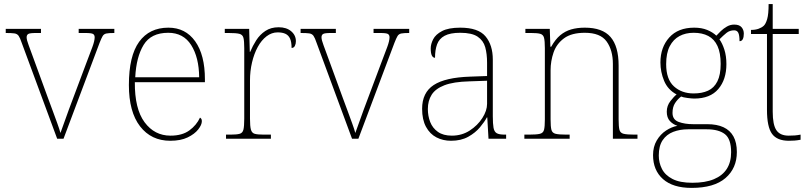

<svg xmlns="http://www.w3.org/2000/svg" viewBox="-20 -677 3954 937"><path d="M86 -468Q78 -492 71 -502Q64 -512 50.5 -514Q37 -516 8 -516V-536H180V-516H156Q125 -516 117.5 -511Q110 -506 110 -495Q110 -482 120 -456Q130 -430 138 -407L214 -199Q225 -170 237 -137Q249 -104 259.5 -75.5Q270 -47 275 -28Q282 -46 297.5 -90.5Q313 -135 340 -206L400 -366Q420 -418 431 -448Q442 -478 442 -495Q442 -506 434.5 -511Q427 -516 396 -516H364V-536H538V-516H536Q511 -516 499 -513.5Q487 -511 481 -501Q475 -491 466 -468L290 0H259Z M811 10Q718 10 663.5 -60.5Q609 -131 609 -262Q609 -404 659 -473Q709 -542 802 -542Q885 -542 932.5 -475.5Q980 -409 980 -290V-276H638Q637 -146 685.5 -80.5Q734 -15 812 -15Q869 -15 904 -40.5Q939 -66 956 -103Q961 -100 963 -96Q965 -92 965 -85Q965 -68 947.5 -45.5Q930 -23 896 -6.5Q862 10 811 10ZM952 -300Q951 -397 913 -457Q875 -517 801 -517Q717 -517 681 -458Q645 -399 640 -300Z M1083 0V-20H1105Q1135 -20 1149.5 -24Q1164 -28 1168 -44.5Q1172 -61 1172 -98V-442Q1172 -477 1168 -492.5Q1164 -508 1148 -512Q1132 -516 1095 -516H1077V-536H1196L1199 -424H1201Q1213 -453 1230.5 -480.5Q1248 -508 1275 -526Q1302 -544 1340 -544Q1378 -544 1401 -524.5Q1424 -505 1424 -476Q1424 -463 1419 -453Q1414 -443 1403 -443Q1403 -472 1395.5 -488.5Q1388 -505 1373 -512Q1358 -519 1335 -519Q1306 -519 1281 -500Q1256 -481 1238 -448Q1220 -415 1210 -372.5Q1200 -330 1200 -284V-98Q1200 -61 1204.5 -44.5Q1209 -28 1223 -24Q1237 -20 1267 -20H1302V0Z M1525 -468Q1517 -492 1510 -502Q1503 -512 1489.5 -514Q1476 -516 1447 -516V-536H1619V-516H1595Q1564 -516 1556.5 -511Q1549 -506 1549 -495Q1549 -482 1559 -456Q1569 -430 1577 -407L1653 -199Q1664 -170 1676 -137Q1688 -104 1698.5 -75.5Q1709 -47 1714 -28Q1721 -46 1736.5 -90.5Q1752 -135 1779 -206L1839 -366Q1859 -418 1870 -448Q1881 -478 1881 -495Q1881 -506 1873.5 -511Q1866 -516 1835 -516H1803V-536H1977V-516H1975Q1950 -516 1938 -513.5Q1926 -511 1920 -501Q1914 -491 1905 -468L1729 0H1698Z M2181 10Q2142 10 2110 -6.5Q2078 -23 2059 -58Q2040 -93 2040 -146Q2040 -225 2096.5 -262Q2153 -299 2274 -303L2357 -306V-371Q2357 -414 2348 -446.5Q2339 -479 2311 -498Q2283 -517 2226 -517Q2177 -517 2150 -502.5Q2123 -488 2113 -460.5Q2103 -433 2103 -395Q2093 -395 2087.5 -406Q2082 -417 2082 -441Q2082 -462 2094 -485.5Q2106 -509 2137.5 -525.5Q2169 -542 2226 -542Q2314 -542 2349.5 -499.5Q2385 -457 2385 -386V-110Q2385 -73 2388.5 -53.5Q2392 -34 2404 -27Q2416 -20 2443 -20H2450V0H2364L2358 -104H2356Q2345 -83 2322.5 -56Q2300 -29 2265 -9.5Q2230 10 2181 10ZM2185 -15Q2234 -15 2272.5 -40Q2311 -65 2334 -101Q2357 -137 2357 -170V-283L2271 -280Q2193 -278 2149 -261Q2105 -244 2086.5 -214.5Q2068 -185 2068 -145Q2068 -111 2079.5 -81.5Q2091 -52 2117 -33.5Q2143 -15 2185 -15Z M2539 0V-20H2562Q2599 -20 2615 -24Q2631 -28 2635 -43.5Q2639 -59 2639 -94V-442Q2639 -477 2635 -492.5Q2631 -508 2616.5 -512Q2602 -516 2572 -516H2544V-536H2663L2666 -449H2670Q2690 -485 2714 -505Q2738 -525 2767.5 -533.5Q2797 -542 2834 -542Q2920 -542 2959.5 -496.5Q2999 -451 2999 -357V-94Q2999 -59 3003 -43.5Q3007 -28 3023.5 -24Q3040 -20 3076 -20H3091V0H2971V-365Q2971 -432 2940.5 -474.5Q2910 -517 2834 -517Q2769 -517 2732.5 -490Q2696 -463 2681.5 -421Q2667 -379 2667 -334V-94Q2667 -59 2671 -43.5Q2675 -28 2691.5 -24Q2708 -20 2744 -20H2760V0Z M3355 240Q3264 240 3215.5 197Q3167 154 3167 80Q3167 39 3185 8.5Q3203 -22 3230.5 -40Q3258 -58 3286 -63Q3264 -70 3249 -86.5Q3234 -103 3234 -132Q3234 -161 3252 -184Q3270 -207 3282 -216Q3239 -239 3221 -282.5Q3203 -326 3203 -372Q3203 -446 3246 -494Q3289 -542 3368 -542Q3404 -542 3431 -531Q3458 -520 3476 -503Q3485 -513 3498 -525.5Q3511 -538 3527.5 -547.5Q3544 -557 3563 -557Q3588 -557 3599 -544Q3610 -531 3610 -513Q3610 -496 3605 -486Q3600 -476 3589 -476Q3589 -505 3583 -517Q3577 -529 3563 -529Q3541 -529 3525.5 -516.5Q3510 -504 3491 -485Q3505 -466 3515 -435Q3525 -404 3525 -364Q3525 -289 3485.5 -242.5Q3446 -196 3368 -196Q3356 -196 3334 -199Q3312 -202 3304 -206Q3287 -193 3274.5 -174Q3262 -155 3262 -126Q3262 -93 3292 -82Q3322 -71 3362 -71H3431Q3479 -71 3511 -56Q3543 -41 3559.5 -11Q3576 19 3576 65Q3576 144 3520.5 192Q3465 240 3355 240ZM3359 215Q3422 215 3464 197.5Q3506 180 3527 147Q3548 114 3548 66Q3548 1 3517.5 -22.5Q3487 -46 3429 -46H3338Q3298 -46 3265.5 -33.5Q3233 -21 3214 7Q3195 35 3195 82Q3195 117 3210.5 147.5Q3226 178 3262 196.5Q3298 215 3359 215ZM3365 -221Q3406 -221 3435.5 -234.5Q3465 -248 3481 -280Q3497 -312 3497 -365Q3497 -419 3481.5 -452.5Q3466 -486 3436.5 -501.5Q3407 -517 3365 -517Q3326 -517 3296 -501Q3266 -485 3248.5 -451.5Q3231 -418 3231 -364Q3231 -290 3269 -255.5Q3307 -221 3365 -221Z M3830 10Q3772 10 3747.5 -24Q3723 -58 3723 -141V-511H3645V-531Q3666 -531 3681.5 -536.5Q3697 -542 3707 -551Q3717 -560 3724 -584Q3731 -608 3731 -657H3751V-536H3878V-511H3751V-132Q3751 -68 3769 -41.5Q3787 -15 3829 -15Q3846 -15 3858.5 -16Q3871 -17 3887 -20V5Q3871 8 3857.5 9Q3844 10 3830 10Z"/></svg>

Font: Noto Serif Bengali Thin
Style: Regular
Weight: 250
Version: Version 2.003